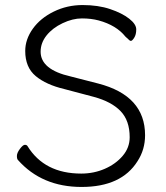

<svg xmlns="http://www.w3.org/2000/svg" viewBox="-20 -728 657 761"><path d="M302 -40Q352 -40 395.5 -59Q439 -78 466.5 -110.5Q494 -143 494 -184Q494 -250 458 -287.5Q422 -325 352 -344L235 -375Q163 -392 121.5 -426.5Q80 -461 80 -526Q80 -572 110 -614Q140 -656 193 -682Q246 -708 307.5 -708Q369 -708 416.5 -692Q464 -676 492 -654Q520 -632 520 -611.5Q520 -591 512 -578.5Q504 -566 499 -566Q494 -566 489 -572L477 -583Q441 -628 371 -647Q341 -655 304.5 -655Q268 -655 228 -636Q188 -617 164.5 -587.5Q141 -558 141 -523Q141 -452 260 -425L369 -397Q555 -349 555 -192Q555 -135 525 -89Q461 13 303.5 13Q146 13 51 -94Q47 -98 47 -110Q47 -122 59 -138Q71 -154 78.5 -154Q86 -154 89 -149Q156 -40 302 -40Z"/></svg>

Font: LXGW WenKai TC Light
Style: Regular
Weight: 300
Designer: LXGW / Fontworks Inc.
Foundry: LXGW / Fontworks Inc.
Version: Version 1.330